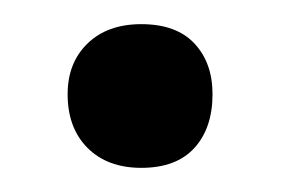

<svg xmlns="http://www.w3.org/2000/svg" viewBox="-20 -280 235 159"><path d="M97 -141Q69 -141 52.5 -157.5Q36 -174 36 -202Q36 -228 52.5 -244Q69 -260 97 -260Q126 -260 141 -244Q156 -228 156 -202Q156 -174 141 -157.5Q126 -141 97 -141Z"/></svg>

Font: Cormorant Garamond Light
Style: Bold
Weight: 700
Version: Version 4.001